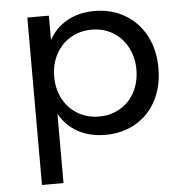

<svg xmlns="http://www.w3.org/2000/svg" viewBox="-52 -582 782 826"><g transform="rotate(-5 339.0 -169.0)"><path d="M639 -263Q639 -185 607.5 -124.5Q576 -64 518.5 -30.5Q461 3 387 3Q320 3 269 -25Q218 -53 189 -105V194H96V-529H189V-424Q218 -476 268.5 -504Q319 -532 385 -532Q459 -532 517 -498Q575 -464 607 -403Q639 -342 639 -263ZM544 -266Q544 -319 521 -362Q498 -405 458 -429Q418 -453 367 -453Q316 -453 275.5 -429Q235 -405 212 -362Q189 -319 189 -266Q189 -211 212 -168.5Q235 -126 275.5 -102Q316 -78 367 -78Q418 -78 458.5 -102Q499 -126 521.5 -169Q544 -212 544 -266Z"/></g></svg>

Font: Montserrat
Style: Regular
Weight: 400
Designer: Julieta Ulanovsky
Foundry: Julieta Ulanovsky
Version: Version 6.001